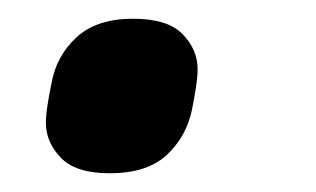

<svg xmlns="http://www.w3.org/2000/svg" viewBox="-20 -174 337 205"><path d="M97 11Q61 11 45 -5.5Q29 -22 29 -43Q29 -51 31 -63.5Q33 -76 35 -85Q40 -114 61.5 -134Q83 -154 122 -154Q159 -154 175 -137.5Q191 -121 191 -100Q191 -92 189 -79.5Q187 -67 185 -57Q179 -28 158 -8.5Q137 11 97 11Z"/></svg>

Font: IBM Plex Sans SemiBold
Style: Italic
Weight: 600
Italic angle: -11.31°
Designer: Mike Abbink, Paul van der Laan, Pieter van Rosmalen
Foundry: Bold Monday
Version: Version 3.201